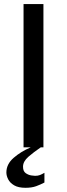

<svg xmlns="http://www.w3.org/2000/svg" viewBox="-20 -709 322 924"><path d="M93.3 0V-689.5H189V0ZM102.5 194.8Q68.4 194.8 48.1 182.9Q27.8 170.9 19.3 153.8Q10.7 136.7 10.7 121.1Q10.7 81.1 45.4 50.8Q80.1 20.5 127.9 0H176.3Q143.1 22.5 116.9 45.2Q90.8 67.9 90.8 93.3Q90.8 115.2 103.8 124.3Q116.7 133.3 130.9 135.3Q145 137.2 148.9 137.2Q162.6 137.2 172.4 133.3Q182.1 129.4 193.8 122.6V169.4Q175.3 179.2 154.1 187Q132.8 194.8 102.5 194.8Z"/></svg>

Font: Shanti
Style: Regular
Weight: 400
Designer: Vernon Adams
Foundry: Vernon Adams
Version: Version 1.100; ttfautohint (v1.8.4)